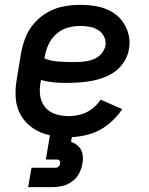

<svg xmlns="http://www.w3.org/2000/svg" viewBox="-20 -558 616 792"><path d="M263 8Q304 8 346 -3.5Q388 -15 424 -43Q460 -71 484 -108L395 -147Q381 -125 359 -108.5Q337 -92 312 -85.5Q287 -79 263 -79Q235 -79 209.5 -87Q184 -95 167 -115Q150 -135 146 -161.5Q142 -188 147 -216L149 -228Q174 -221 200 -218.5Q226 -216 252 -216Q283 -216 314.5 -218.5Q346 -221 377 -228.5Q408 -236 437.5 -252Q467 -268 487 -296Q507 -324 512 -355Q518 -388 509.5 -419Q501 -450 482 -474Q463 -498 435.5 -512.5Q408 -527 376 -532.5Q344 -538 311 -538Q278 -538 244.5 -532Q211 -526 179.5 -509Q148 -492 123.5 -465Q99 -438 86 -405.5Q73 -373 67 -340L49 -230Q42 -191 45 -152Q48 -113 67 -81Q86 -49 117 -28.5Q148 -8 185.5 0Q223 8 263 8ZM283 -302Q252 -302 221.5 -304Q191 -306 163 -317L165 -326Q169 -351 180.5 -375.5Q192 -400 213 -418.5Q234 -437 260 -444Q286 -451 311 -451Q331 -451 350 -447.5Q369 -444 385 -434Q401 -424 409.5 -406.5Q418 -389 415 -370Q411 -350 396 -334Q381 -318 361 -311.5Q341 -305 321.5 -303.5Q302 -302 283 -302ZM96 214H196Q217 214 238 209Q259 204 277.5 190.5Q296 177 306.5 157Q317 137 320 116Q324 97 320.5 78Q317 59 304 46Q291 33 273 27L278 0H186L169 100H215Q222 100 225.5 105Q229 110 228 117Q227 124 221.5 129Q216 134 210 134H110Z"/></svg>

Font: Iosevka Sparkle Medium
Style: Italic
Weight: 500
Italic angle: -9°
Designer: Belleve Invis
Foundry: Belleve Invis
Version: Version 4.5.0; ttfautohint (v1.8.3)